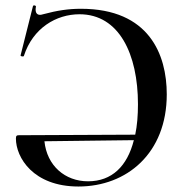

<svg xmlns="http://www.w3.org/2000/svg" viewBox="-20 -668 679 700"><path d="M275 -636C230 -636 189 -630 137 -616C117 -609 106 -619 111 -644C112 -648 101 -651 100 -645L55 -466C54 -463 65 -460 67 -464C100 -566 185 -616 270 -616C414 -616 483 -471 483 -288C483 -247 480 -210 473 -177L49 -175C41 -175 38 -173 38 -163C38 -94 101 12 266 12C442 12 588 -109 588 -324C588 -469 524 -636 275 -636ZM301 -7C217 -7 151 -64 142 -153L468 -157C444 -62 388 -7 301 -7Z"/></svg>

Font: Cormorant SC Semi
Style: Regular
Weight: 600
Designer: Christian Thalmann (Catharsis Fonts)
Version: Version 1.000;PS 001.000;hotconv 1.0.70;makeotf.lib2.5.58329